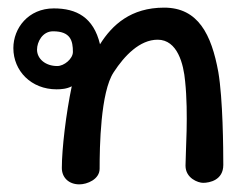

<svg xmlns="http://www.w3.org/2000/svg" viewBox="-20 -474 661 503"><path d="M241 -32C241 -87 243 -233 278 -285C306 -328 346 -370 393 -370C445 -370 461 -306 465 -261C474 -175 466 -74 466 -40C466 -7 499 5 512 5C529 5 565 -2 565 -42C565 -85 564 -214 552 -285C534 -384 499 -454 410 -454C323 -454 274 -409 242 -358C225 -429 180 -452 121 -452C54 -452 15 -400 15 -348C15 -288 62 -240 128 -240C140 -240 155 -241 168 -248C153 -177 142 -84 142 -34C142 -9 160 9 188 9C208 9 241 -4 241 -32ZM130 -301C99 -301 77 -320 77 -344C77 -364 91 -392 119 -392C165 -392 171 -367 171 -338C171 -320 148 -301 130 -301Z"/></svg>

Font: Itim
Style: Regular
Weight: 400
Designer: CadsonDemak Team
Foundry: Pablo Impallari
Version: Version 1.002;PS 001.002;hotconv 1.0.88;makeotf.lib2.5.64775